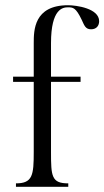

<svg xmlns="http://www.w3.org/2000/svg" viewBox="-20 -714 399 734"><path d="M30 -401V-421H109V-549C109 -597 109 -694 240 -694C272 -694 359 -682 359 -633C359 -616 349 -602 328 -602C306 -602 302 -618 292 -639C270 -685 259 -686 240 -686C221 -686 175 -682 175 -549V-421H288V-401H175V-133C175 -40 177 -13 241 -13V0H41V-13C105 -13 109 -45 109 -133V-401Z"/></svg>

Font: Open Baskerville 0.0.53
Style: Normal
Weight: 400
Designer: Isaac Moore, James Puckett, Rob Mientjes
Foundry: The Open Baskerville Project
Version: 0.0.53 (g939f078)